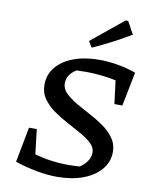

<svg xmlns="http://www.w3.org/2000/svg" viewBox="-98 -984 845 1068"><g transform="rotate(10 324.0 -450.5)"><path d="M60 -32 117 -105Q226 -65 351 -65Q394 -65 437 -70L396 -57Q430 -75 450 -101Q470 -127 470 -155Q470 -184 446 -207Q422 -230 384.5 -251Q347 -272 305.5 -294Q264 -316 226.5 -342.5Q189 -369 165 -403Q141 -437 141 -483Q141 -539 176 -581.5Q211 -624 273.5 -647.5Q336 -671 418 -671Q470 -671 522.5 -662Q575 -653 626 -635L584 -558Q534 -575 474 -583.5Q414 -592 355 -592Q332 -592 311 -591Q290 -590 270 -587L312 -595Q284 -582 267.5 -559.5Q251 -537 251 -510Q251 -479 275 -455Q299 -431 336.5 -409Q374 -387 416 -365Q458 -343 495.5 -316.5Q533 -290 557 -256.5Q581 -223 581 -179Q581 -123 545 -80Q509 -37 445.5 -13Q382 11 298 11Q246 11 185 0Q124 -11 60 -32ZM166 -26 60 -32 98 -231H142ZM543 -443 518 -642 626 -635 588 -443ZM364 -730 343 -764 524 -912H538L577 -841Q525 -810 472.5 -782.5Q420 -755 364 -730Z"/></g></svg>

Font: Piazzolla Thin SemiBold
Style: Italic
Weight: 600
Italic angle: -11.3°
Version: Version 2.005